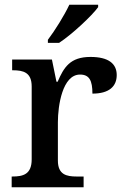

<svg xmlns="http://www.w3.org/2000/svg" viewBox="-20 -786 525 806"><path d="M181 -619V-606H228C283 -642 367 -721 392 -756V-766H271C250 -721 210 -657 181 -619ZM29 0H331V-45H302C259 -45 223 -53 223 -112V-273C223 -342 242 -473 316 -473C355 -473 368 -448 368 -393C439 -393 470 -424 470 -471C470 -519 435 -547 360 -547C274 -547 248 -503 222 -443H217L198 -536H31V-491H34C78 -491 113 -482 113 -423V-117C113 -54 77 -45 32 -45H29Z"/></svg>

Font: Noto Serif Vithkuqi Medium
Style: Regular
Weight: 500
Version: Version 1.005